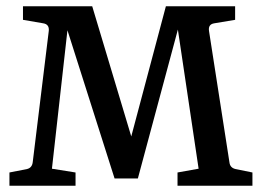

<svg xmlns="http://www.w3.org/2000/svg" viewBox="-20 -590 837 610"><path d="M709 -74Q711 -57 728 -53L782 -42V0H544V-42L611 -54L538 -544H558L418 -23H344L178 -545H200L145 -54L220 -42V0H10V-42L66 -53Q82 -57 84 -75L135 -492Q137 -513 117 -516L53 -527V-570H273L414 -100H382L507 -570H727V-527L661 -516Q641 -513 644 -492Z"/></svg>

Font: Yrsa Medium
Style: Regular
Weight: 500
Designer: Anna Giedrys (Yrsa+Rasa design), David Brezina (Yrsa art-direction, Rasa art-direction, design)
Foundry: Rosetta Type Foundry
Version: Version 2.004